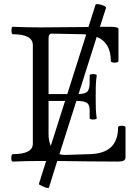

<svg xmlns="http://www.w3.org/2000/svg" viewBox="-20 -799 686 953"><path d="M44 3Q38 3 36.5 -6Q35 -15 37 -24.5Q39 -34 44 -34Q143 -34 143 -86V-575Q143 -629 44 -629Q39 -629 37.5 -638.5Q36 -648 37.5 -657Q39 -666 44 -666Q112 -663 181 -663Q241 -663 300.5 -664Q360 -665 419 -665L454 -775Q455 -779 464 -778.5Q473 -778 483 -775Q493 -772 500 -768Q507 -764 506 -759L476 -666Q504 -666 529 -666Q568 -666 568 -655V-497Q568 -491 558.5 -489Q549 -487 539.5 -489Q530 -491 530 -497Q530 -588 460 -616L370 -332Q405 -333 415 -346Q425 -359 425 -391V-424Q425 -429 433.5 -430.5Q442 -432 451 -430.5Q460 -429 460 -424Q456 -397 455.5 -371Q455 -345 455 -318Q455 -292 455.5 -265.5Q456 -239 460 -212Q460 -208 451 -206.5Q442 -205 433.5 -206.5Q425 -208 425 -212V-251Q425 -281 409.5 -289.5Q394 -298 364 -298H359L275 -34Q288 -30 304 -30L427 -34Q566 -38 566 -166Q566 -172 575.5 -174Q585 -176 594 -174Q603 -172 603 -166V-17Q603 3 567 3Q492 3 416 2Q340 1 264 0L223 132Q222 135 213.5 133.5Q205 132 195 127Q172 118 173 114L209 0Q194 0 180 0Q112 0 44 3ZM221 -332H314L408 -628Q400 -629 392 -629L241 -632Q221 -634 221 -609ZM221 -133Q221 -100 232 -75L303 -298H221Z"/></svg>

Font: Junicode SmExp
Style: Regular
Weight: 400
Width: 6
Designer: Peter S. Baker
Version: Version 2.205; ttfautohint (v1.8.4)